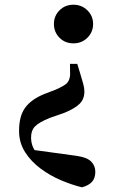

<svg xmlns="http://www.w3.org/2000/svg" viewBox="-20 -572 513 817"><path d="M292.7 -551.9Q327.8 -551.9 352 -527.9Q376.2 -503.9 376.2 -470.1Q376.2 -435.5 352 -411.5Q327.8 -387.5 292.7 -387.5Q256.8 -387.5 233.1 -411.5Q209.4 -435.5 209.4 -470.1Q209.4 -503.9 233.1 -527.9Q256.8 -551.9 292.7 -551.9ZM61.1 -15Q61.1 -77.6 86.8 -113.3Q112.6 -149 168.1 -171.8L217.5 -190.8Q252.4 -206.2 264 -217.4Q275.6 -228.5 278.3 -251.2L277.9 -300.2H308.8L321 -260.2Q329.1 -232.9 334.1 -215.3Q339.1 -197.8 339.1 -182.6Q339.1 -151 319.4 -131Q299.7 -110.9 254.7 -92.3L190.5 -69.8Q145.5 -51.4 128.5 -33.6Q111.5 -15.7 112.2 17Q113.2 49.5 132.8 75.5Q152.4 101.6 195.6 130.7L95.7 62.3L306.8 91.3Q350.5 97.7 368.1 115.6Q385.6 133.4 385.6 159.2Q385.6 186.4 371.1 202.1Q356.6 217.8 328.7 225Q287.8 215.2 241.2 195.7Q194.5 176.1 153.6 146Q112.6 115.8 86.9 75.6Q61.1 35.5 61.1 -15Z"/></svg>

Font: Noto Serif JP
Style: Regular
Weight: 200
Designer: Ryoko NISHIZUKA 西塚涼子 (kana & ideographs); Frank Grießhammer (Latin, Greek & Cyrillic); Wenlong ZHANG 张文龙 (bopomofo); San
Foundry: Adobe
Version: Version 2.001;hotconv 1.1.0;makeotfexe 2.6.0